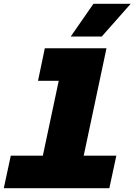

<svg xmlns="http://www.w3.org/2000/svg" viewBox="-33 -995 711 1015"><path d="M157 0 314 -740H530L373 0ZM-13 0 24 -172H582L545 0ZM168 -568 204 -740H422L386 -568ZM341 -802 461 -975H658L505 -802Z"/></svg>

Font: Azeret Mono Thin Black
Style: Italic
Weight: 900
Italic angle: -12°
Version: Version 1.002